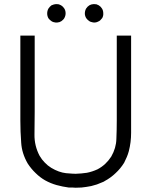

<svg xmlns="http://www.w3.org/2000/svg" viewBox="-20 -877 724 916"><path d="M250 -769.5Q248 -769.5 247.1 -769.5Q246.1 -769.5 245.1 -769.5Q240.2 -770.5 235.4 -771.5Q231.4 -772.5 226.6 -775.4Q221.7 -778.3 217.8 -782.2Q213.9 -786.1 210.9 -790Q205.1 -800.8 205.1 -812.5Q205.1 -825.2 210.9 -835.9Q213.9 -840.8 217.8 -844.7Q221.7 -848.6 225.6 -851.6Q229.5 -853.5 236.3 -855.5Q243.2 -857.4 250 -857.4Q255.9 -857.4 260.7 -856.4Q265.6 -854.5 271.5 -851.6Q276.4 -848.6 280.3 -844.7Q284.2 -840.8 287.1 -835.9Q293 -826.2 293 -813.5Q293 -801.8 287.1 -791Q285.2 -787.1 281.2 -783.2Q277.3 -779.3 273.4 -776.4Q268.6 -773.4 263.7 -771.5Q257.8 -770.5 252.9 -769.5Q251 -769.5 251 -769.5Q250 -769.5 250 -769.5ZM429.7 -857.4Q435.5 -857.4 440.4 -856.4Q446.3 -854.5 451.2 -851.6Q456.1 -848.6 460 -844.7Q463.9 -840.8 466.8 -835.9Q472.7 -826.2 472.7 -813.5Q473.6 -801.8 467.8 -791Q464.8 -787.1 460.9 -783.2Q458 -779.3 453.1 -776.4Q448.2 -773.4 442.4 -771.5Q435.5 -769.5 429.7 -769.5Q423.8 -769.5 418 -771.5Q412.1 -772.5 407.2 -775.4Q402.3 -778.3 398.4 -782.2Q394.5 -786.1 391.6 -790Q384.8 -800.8 384.8 -812.5Q384.8 -825.2 390.6 -835.9Q393.6 -840.8 397.5 -844.7Q401.4 -848.6 406.2 -851.6Q410.2 -853.5 415 -855.5Q419.9 -856.4 425.8 -857.4Q427.7 -857.4 428.7 -857.4Q429.7 -857.4 429.7 -857.4ZM468.8 -7.8Q456.1 -2 442.4 2.9Q429.7 6.8 415 10.7Q389.6 15.6 369.1 17.6Q347.7 18.6 340.8 18.6Q332 18.6 324.2 17.6Q316.4 17.6 307.6 17.6Q278.3 13.7 250 5.9Q221.7 -2 195.3 -16.6Q169.9 -31.2 149.4 -51.8Q128.9 -71.3 112.3 -96.7Q84 -145.5 81.1 -196.3Q77.1 -248 77.1 -302.7Q77.1 -341.8 77.1 -380.9Q77.1 -419.9 77.1 -459Q77.1 -496.1 77.1 -533.2Q77.1 -570.3 77.1 -607.4Q77.1 -631.8 77.1 -657.2Q77.1 -682.6 77.1 -707Q79.1 -707 81.1 -707Q83 -707 85 -707Q90.8 -707 96.7 -707Q102.5 -707 108.4 -707Q112.3 -707 117.2 -707Q121.1 -707 125 -707Q129.9 -707 134.8 -707Q139.6 -707 145.5 -707Q145.5 -706.1 145.5 -704.1Q145.5 -702.1 145.5 -700.2Q145.5 -647.5 145.5 -593.8Q145.5 -541 145.5 -488.3Q145.5 -452.1 145.5 -415Q145.5 -378.9 145.5 -342.8Q145.5 -290 144.5 -235.4Q143.6 -181.6 168.9 -133.8Q179.7 -115.2 193.4 -101.6Q207 -86.9 224.6 -76.2Q260.7 -54.7 294.9 -50.8Q329.1 -47.9 340.8 -47.9Q368.2 -48.8 394.5 -52.7Q419.9 -57.6 445.3 -69.3Q465.8 -80.1 482.4 -95.7Q498 -110.4 510.7 -129.9Q534.2 -170.9 535.2 -213.9Q537.1 -257.8 537.1 -302.7Q537.1 -341.8 537.1 -380.9Q537.1 -419.9 537.1 -459Q537.1 -496.1 537.1 -533.2Q537.1 -570.3 537.1 -607.4Q537.1 -631.8 537.1 -657.2Q537.1 -682.6 537.1 -707Q539.1 -707 541 -707Q543 -707 544.9 -707Q550.8 -707 556.6 -707Q562.5 -707 568.4 -707Q573.2 -707 577.1 -707Q581.1 -707 585 -707Q589.8 -707 594.7 -707Q599.6 -707 605.5 -707Q605.5 -706.1 605.5 -704.1Q605.5 -702.1 605.5 -700.2Q605.5 -647.5 605.5 -593.8Q605.5 -541 605.5 -488.3Q605.5 -452.1 605.5 -415Q605.5 -378.9 605.5 -342.8Q605.5 -295.9 605.5 -249Q605.5 -246.1 605.5 -243.2Q605.5 -198.2 594.7 -156.2Q590.8 -141.6 585 -127.9Q579.1 -114.3 572.3 -100.6Q554.7 -72.3 531.2 -50.8Q507.8 -28.3 478.5 -12.7Q476.6 -10.7 473.6 -9.8Q471.7 -8.8 468.8 -7.8Z"/></svg>

Font: LeFont
Style: Light
Weight: 300
Designer: Leryon MEDIA
Version: Version 1.0